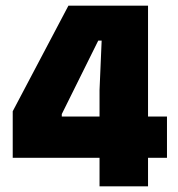

<svg xmlns="http://www.w3.org/2000/svg" viewBox="-20 -659 628 679"><path d="M332 0V-340.5L339.5 -515.5H327.5L198.5 -255.5V-186L129.5 -247H570.5V-101H25V-265.5L222 -639H503.5V0Z"/></svg>

Font: Anek Odia ExtraBold
Style: Regular
Weight: 800
Designer: Yesha Goshar & Mahesh Sahu (Odia), Yesha Goshar (Latin)
Foundry: Ek Type
Version: Version 1.003